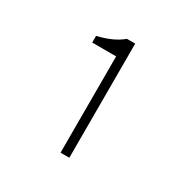

<svg xmlns="http://www.w3.org/2000/svg" viewBox="-108 -978 613 625"><g transform="rotate(30 198.5 -665.5)"><path d="M196 -451V-813H106V-838Q135 -845 157.5 -855Q180 -865 198 -880H229V-451Z"/></g></svg>

Font: Noto Sans JP Thin Thin
Style: Regular
Weight: 250
Version: Version 2.004-H2;hotconv 1.0.118;makeotfexe 2.5.65603